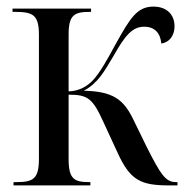

<svg xmlns="http://www.w3.org/2000/svg" viewBox="-20 -562 563 582"><path d="M21 0H254V-10H251C205 -10 188 -19 188 -80V-275C246 -275 261 -264 294 -191L336 -100C374 -16 406 0 492 0H518V-10H513C482 -10 467 -33 425 -116L383 -202C354 -261 322 -285 234 -287C277 -310 296 -345 325 -394C359 -454 381 -481 417 -481C449 -481 466 -462 469 -430C490 -433 509 -450 509 -483C509 -516 487 -542 445 -542C395 -542 374 -506 331 -429C304 -379 283 -342 262 -319C244 -300 220 -286 188 -285V-457C188 -517 205 -526 253 -526H256V-536H18V-526H26C81 -526 98 -516 98 -456V-81C98 -20 81 -10 30 -10H21Z"/></svg>

Font: Noto Serif Display Condensed
Style: Regular
Weight: 400
Width: 3
Designer: Monotype Design Team
Foundry: Monotype Imaging Inc.
Version: Version 2.009